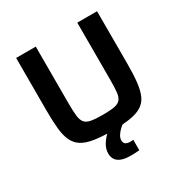

<svg xmlns="http://www.w3.org/2000/svg" viewBox="-199 -845 1153 1202"><g transform="rotate(-30 377.5 -243.5)"><path d="M378 8Q300 8 247.5 -0.5Q195 -9 162.5 -29.5Q130 -50 113 -86Q96 -122 90.5 -177Q85 -232 85 -309V-688H227V-275Q227 -221 231 -187.5Q235 -154 248.5 -137Q262 -120 293 -114Q324 -108 378 -108Q432 -108 462.5 -114Q493 -120 506.5 -137Q520 -154 523.5 -187.5Q527 -221 527 -275V-688H670V-309Q670 -232 664 -177Q658 -122 642 -86Q626 -50 594 -29.5Q562 -9 509.5 -0.5Q457 8 378 8ZM405 201Q357 201 331 189.5Q305 178 295 159.5Q285 141 285 119Q285 84 306.5 51Q328 18 361 -10L463 0Q448 9 433 23.5Q418 38 407.5 55Q397 72 397 89Q397 104 407 114Q417 124 446 124Q449 124 453.5 123.5Q458 123 464 122V198Q451 199 435 200Q419 201 405 201Z"/></g></svg>

Font: Saira SemiExpanded SemiBold
Style: Regular
Weight: 600
Width: 6
Designer: Hector Gatti with collaboration of the Omnibus-Type team
Foundry: Omnibus-Type
Version: Version 1.101